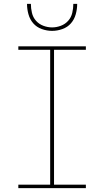

<svg xmlns="http://www.w3.org/2000/svg" viewBox="-20 -975 540 995"><path d="M75 0V-18H240V-717H75V-735H425V-717H260V-18H425V0ZM250 -815Q223 -815 196.5 -824.5Q170 -834 152.5 -854Q135 -874 127.5 -901Q120 -928 120 -955H140Q140 -932 145.5 -908.5Q151 -885 166.5 -867.5Q182 -850 204.5 -841.5Q227 -833 250 -833Q273 -833 295.5 -841.5Q318 -850 333.5 -867.5Q349 -885 354.5 -908.5Q360 -932 360 -955H380Q380 -928 372.5 -901Q365 -874 347.5 -854Q330 -834 303.5 -824.5Q277 -815 250 -815Z"/></svg>

Font: Iosevka Slab Thin
Style: Regular
Weight: 100
Monospace: yes
Designer: Belleve Invis
Foundry: Belleve Invis
Version: Version 11.1.0; ttfautohint (v1.8.3)